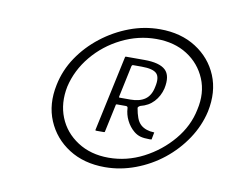

<svg xmlns="http://www.w3.org/2000/svg" viewBox="-62 -782 845 676"><g transform="rotate(10 360.5 -444.0)"><path d="M351 -188Q276 -188 222 -222.5Q168 -257 143.5 -315Q119 -373 134 -444Q145 -498 176 -544Q207 -590 252 -625Q297 -660 350 -680Q403 -700 459 -700Q534 -700 588 -665.5Q642 -631 666 -573.5Q690 -516 675 -444Q663 -391 632 -344.5Q601 -298 557 -263Q513 -228 459.5 -208Q406 -188 351 -188ZM358 -223Q423 -223 482 -253.5Q541 -284 583 -334Q625 -384 637 -444Q651 -505 630 -555Q609 -605 563 -634.5Q517 -664 452 -664Q388 -664 328.5 -634.5Q269 -605 227.5 -555Q186 -505 172 -444Q160 -384 180 -334Q200 -284 247 -253.5Q294 -223 358 -223ZM300 -309Q296 -309 296 -311L354 -581Q354 -584 357 -584H423Q477 -584 498.5 -564Q520 -544 510 -497Q503 -469 484.5 -449Q466 -429 437 -422Q433 -420 430.5 -417.5Q428 -415 429 -412Q432 -394 437.5 -379Q443 -364 453 -355Q462 -347 474.5 -343Q487 -339 497 -339Q501 -339 501.5 -338Q502 -337 501 -336L497 -315Q497 -313 496 -312.5Q495 -312 490 -312Q469 -312 456.5 -315.5Q444 -319 433 -328Q416 -342 405.5 -363Q395 -384 394 -407Q394 -409 392.5 -411Q391 -413 387 -413H355Q351 -413 351 -409L330 -311Q330 -309 326 -309ZM358 -442Q357 -438 360 -438H399Q432 -438 451.5 -452Q471 -466 477 -497Q485 -532 471.5 -545.5Q458 -559 418 -559H386Q384 -559 382 -555Z"/></g></svg>

Font: Glory Thin Light
Style: Italic
Weight: 300
Italic angle: -12°
Version: Version 1.011